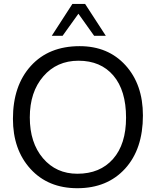

<svg xmlns="http://www.w3.org/2000/svg" viewBox="-20 -947 794 978"><path d="M374 11.7Q225.1 11.7 135.5 -86.4Q45.9 -184.6 45.9 -341.8Q45.9 -510.7 137.2 -611.3Q228.5 -711.9 385.7 -711.9Q530.8 -711.9 619.4 -614.3Q708 -516.6 708 -358.9Q708 -187.5 617.2 -87.9Q526.4 11.7 374 11.7ZM379.9 -637.7Q269.5 -637.7 200.7 -558.1Q131.8 -478.5 131.8 -349.1Q131.8 -219.7 199 -140.9Q266.1 -62 374 -62Q489.3 -62 555.7 -137.2Q622.1 -212.4 622.1 -347.7Q622.1 -486.3 557.6 -562Q493.2 -637.7 379.9 -637.7ZM519 -764.6H459.5L379.4 -877L298.8 -764.6H243.7L348.6 -926.8H413.6Z"/></svg>

Font: Segoe UI Historic
Style: Regular
Weight: 400
Foundry: Microsoft Corporation
Version: Version 1.03